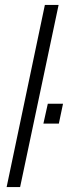

<svg xmlns="http://www.w3.org/2000/svg" viewBox="-20 -763 277 783"><path d="M7 0 163 -743H219L62 0ZM157 -259 175 -340H237L220 -259Z"/></svg>

Font: Saira Condensed Light
Style: Italic
Weight: 300
Width: 3
Italic angle: -12°
Designer: Hector Gatti with collaboration of the Omnibus-Type team
Foundry: Omnibus-Type
Version: Version 1.101